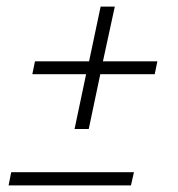

<svg xmlns="http://www.w3.org/2000/svg" viewBox="-20 -583 541 582"><path d="M206 -192 241 -358H78L86 -397H250L285 -563H328L292 -397H457L449 -358H284L249 -192ZM6 -21 14 -61H386L377 -21Z"/></svg>

Font: Saira SemiCondensed ExtraLight
Style: Italic
Weight: 250
Width: 4
Italic angle: -12°
Designer: Hector Gatti with collaboration of the Omnibus-Type team
Foundry: Omnibus-Type
Version: Version 1.101